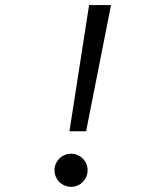

<svg xmlns="http://www.w3.org/2000/svg" viewBox="-20 -718 626 748"><path d="M250.5 -206.5H315.4L412.6 -698.2H327.1ZM256.8 9.8C292.5 9.8 321.3 -19 321.3 -54.7C321.3 -90.3 292.5 -119.1 256.8 -119.1C221.2 -119.1 192.4 -90.3 192.4 -54.7C192.4 -19 221.2 9.8 256.8 9.8Z"/></svg>

Font: Cascadia Code SemiLight
Style: Italic
Weight: 350
Italic angle: -10°
Monospace: yes
Designer: Aaron Bell
Foundry: Saja Typeworks
Version: Version 2404.023